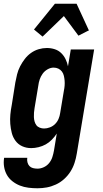

<svg xmlns="http://www.w3.org/2000/svg" viewBox="-32 -785 552 1028"><path d="M169 223Q144 223 120 220Q96 217 74.5 208.5Q53 200 34.5 185.5Q16 171 5 151.5Q-6 132 -10 108.5Q-14 85 -10 60H114Q112 72 115 84Q118 96 125.5 104Q133 112 144.5 115Q156 118 169 118Q186 118 203 110Q220 102 231.5 87.5Q243 73 248.5 55.5Q254 38 257 21L272 -70Q261 -53 246 -37.5Q231 -22 213 -12Q195 -2 174.5 3Q154 8 135 8Q109 8 87 -2Q65 -12 51 -31Q37 -50 31 -73.5Q25 -97 23 -122Q21 -147 23.5 -172.5Q26 -198 31 -223L50 -343Q54 -365 59.5 -387Q65 -409 75.5 -429.5Q86 -450 100.5 -469Q115 -488 134 -501.5Q153 -515 175 -521.5Q197 -528 219 -528Q241 -528 261 -521.5Q281 -515 295.5 -501Q310 -487 319 -468.5Q328 -450 332 -430L347 -520H472L379 38Q375 63 367 87.5Q359 112 345 134Q331 156 311 174Q291 192 267 203Q243 214 218.5 218.5Q194 223 169 223ZM204 -97Q219 -97 235 -103Q251 -109 263 -121Q275 -133 281.5 -148.5Q288 -164 290 -179L310 -299Q313 -313 314 -326.5Q315 -340 314 -353Q313 -366 310 -379Q307 -392 299.5 -402Q292 -412 280.5 -417.5Q269 -423 255 -423Q239 -423 223 -414Q207 -405 196.5 -390.5Q186 -376 180.5 -359.5Q175 -343 173 -326L153 -206Q151 -194 150 -182Q149 -170 149.5 -158Q150 -146 153 -135Q156 -124 162.5 -115Q169 -106 180.5 -101.5Q192 -97 204 -97ZM196 -589 150 -627 262 -765H378L444 -622L435 -618L388 -594L310 -699Z"/></svg>

Font: Iosevka Curly Extrabold
Style: Italic
Weight: 800
Italic angle: -9°
Monospace: yes
Designer: Belleve Invis
Foundry: Belleve Invis
Version: Version 22.1.2; ttfautohint (v1.8.4)